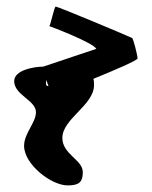

<svg xmlns="http://www.w3.org/2000/svg" viewBox="-20 -658 460 582"><path d="M23 -412C23 -370 89 -354 89 -318C89 -286 53 -254 53 -216C53 -160 135 -96 185 -96C217 -96 231 -104 231 -136C231 -174 169 -190 169 -240C169 -298 265 -339 265 -400C265 -406 265 -413 263 -419C329 -446 397 -475 397 -481C397 -489 384 -543 380 -543C373 -547 156 -638 149 -638C144 -638 133 -578 129 -579C133 -578 262 -529 272 -510L111 -456C84 -456 23 -446 23 -412ZM120 -416C120 -416 122 -411 127 -397C116 -397 120 -408 120 -416ZM129 -579Z"/></svg>

Font: Alpina
Style: Regular
Weight: 400
Version: Version 0.9